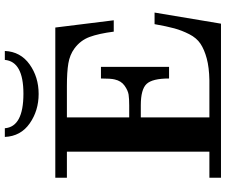

<svg xmlns="http://www.w3.org/2000/svg" viewBox="-90 -845 935 795"><g transform="rotate(-90 377.5 -447.5)"><path d="M39 0V-48H147V-638H39V-686H661L691 -444H644Q636 -506 622 -544Q608 -582 574 -607Q548 -626 512.5 -632Q477 -638 418 -638H289V-380H339Q366 -380 383 -382.5Q400 -385 420 -399Q440 -413 446 -440Q450 -455 450 -497H498V-215H450Q450 -284 427.5 -308Q405 -332 339 -332H289V-48H443Q496 -49 533 -59Q570 -69 594 -85Q618 -101 633.5 -131.5Q649 -162 657.5 -193Q666 -224 675 -275H723L677 0ZM208 -895H244Q250 -818 387 -818Q520 -818 527 -895H564Q561 -830 508.5 -792.5Q456 -755 386 -755Q317 -755 264 -792Q211 -829 208 -895Z"/></g></svg>

Font: CMU Serif
Style: Bold
Weight: 700
Version: Version 0.7.0